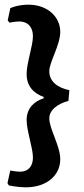

<svg xmlns="http://www.w3.org/2000/svg" viewBox="-20 -674 361 822"><path d="M90 128C181 128 238 76 238 8C238 -49 191 -123 191 -167C191 -204 228 -230 273 -242L277 -288C227 -298 191 -325 191 -369C191 -408 238 -481 238 -538C238 -601 184 -654 102 -654C54 -654 24 -639 24 -639L13 -586L21 -577C21 -577 44 -582 62 -582C102 -582 121 -555 121 -519C121 -478 94 -404 94 -357C94 -304 125 -274 167 -259V-253C128 -241 94 -212 94 -160C94 -115 121 -40 121 0C121 35 104 61 65 61C49 61 24 56 24 56L12 110L18 120C18 120 57 128 90 128Z"/></svg>

Font: Alegreya SC
Style: Bold
Weight: 700
Designer: Juan Pablo del Peral
Foundry: Huerta Tipografica
Version: Version 2.007;PS 002.007;hotconv 1.0.88;makeotf.lib2.5.64775